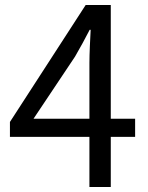

<svg xmlns="http://www.w3.org/2000/svg" viewBox="-20 -753 595 773"><path d="M340 0H426V-202H524V-275H426V-733H325L20 -262V-202H340ZM340 -275H115L282 -525C303 -561 323 -598 341 -633H345C343 -596 340 -536 340 -500Z"/></svg>

Font: Source Han Sans KR
Style: Regular
Weight: 400
Designer: Ryoko NISHIZUKA 西塚涼子 (kana, bopomofo & ideographs); Paul D. Hunt (Latin, Greek & Cyrillic); Sandoll Communications 산돌커뮤니
Foundry: Adobe
Version: Version 2.004;hotconv 1.0.118;makeotfexe 2.5.65603